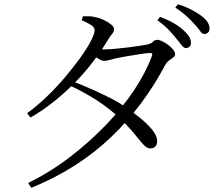

<svg xmlns="http://www.w3.org/2000/svg" viewBox="-20 -835 1040 921"><path d="M872 -604Q862 -604 851.5 -618Q841 -632 825 -651Q810 -670 789 -692Q768 -714 735 -738L748 -754Q786 -740 814 -723.5Q842 -707 860 -690Q879 -673 887.5 -659Q896 -645 896 -629Q896 -618 889.5 -611.5Q883 -605 872 -604ZM115 43Q222 -10 316.5 -82.5Q411 -155 489.5 -237Q568 -319 624 -403.5Q680 -488 708 -565Q716 -582 698 -581Q681 -580 649 -575Q617 -570 584.5 -564.5Q552 -559 535 -555Q519 -551 504.5 -547Q490 -543 479 -543Q468 -543 451 -554Q434 -565 417 -579L432 -603Q448 -600 459 -599Q470 -598 479 -598Q497 -598 527 -600.5Q557 -603 589.5 -607Q622 -611 648 -615Q674 -619 684 -621Q705 -625 713.5 -634.5Q722 -644 735 -644Q744 -644 758.5 -637Q773 -630 787 -619.5Q801 -609 810.5 -597Q820 -585 820 -575Q820 -566 810.5 -559Q801 -552 790.5 -544.5Q780 -537 773 -524Q721 -426 656.5 -339.5Q592 -253 513.5 -178Q435 -103 340 -42Q245 19 130 66ZM701 -123Q689 -123 677.5 -132.5Q666 -142 651 -161Q636 -180 612.5 -207.5Q589 -235 552 -270Q502 -317 442.5 -355Q383 -393 315 -425L328 -445Q373 -428 419 -407.5Q465 -387 507.5 -365.5Q550 -344 583 -321Q621 -295 655.5 -266.5Q690 -238 712 -210Q734 -182 734 -159Q734 -142 725.5 -132.5Q717 -123 701 -123ZM110 -292Q156 -325 202.5 -369.5Q249 -414 290.5 -463Q332 -512 364.5 -557Q397 -602 415.5 -637.5Q434 -673 434 -690Q434 -704 416 -715.5Q398 -727 372 -738L378 -757Q391 -757 406 -757Q421 -757 437 -753Q458 -749 478.5 -739Q499 -729 513 -717.5Q527 -706 527 -696Q527 -683 518.5 -673.5Q510 -664 498 -644Q466 -591 425.5 -538Q385 -485 336.5 -436Q288 -387 235 -345Q182 -303 126 -271ZM962 -672Q949 -672 939.5 -686.5Q930 -701 913 -719Q896 -738 876 -756.5Q856 -775 821 -799L834 -815Q873 -802 900 -787.5Q927 -773 946 -759Q966 -744 975.5 -729Q985 -714 985 -698Q985 -686 978.5 -679.5Q972 -673 962 -672Z"/></svg>

Font: Noto Serif HK ExtraLight
Style: Regular
Weight: 400
Version: Version 2.002-H1;hotconv 1.1.0;makeotfexe 2.6.0